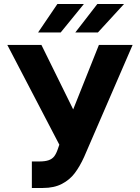

<svg xmlns="http://www.w3.org/2000/svg" viewBox="-20 -932 701 962"><path d="M139.6 -123H176.8Q206.1 -123 223.6 -129.2Q241.2 -135.3 251.5 -148.4Q261.7 -161.6 269.5 -184.6L277.3 -207L16.6 -707H187.5L346.7 -383.8L475.6 -707H644.5L401.4 -145.5Q379.9 -98.1 354.7 -64.7Q329.6 -31.2 290.3 -10.7Q251 9.8 195.3 9.8H139.6ZM467.8 -912.1H601.6L470.7 -769.5H357.4ZM267.6 -912.1H400.4L284.2 -769.5H170.9Z"/></svg>

Font: Pretendard GOV ExtraBold
Style: Regular
Weight: 800
Designer: Base glyphs from Inter by Rasmus Andersson; Hangeul glyphs from Noto Sans CJK(Source Han Sans) by Jang Soo-young and Kan
Foundry: Kil Hyung-jin
Version: Version 1.309